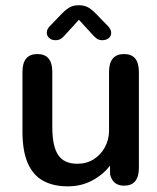

<svg xmlns="http://www.w3.org/2000/svg" viewBox="-20 -682 584 714"><path d="M119 -481Q174.5 -481 174.5 -414.5V-210Q174.5 -138.5 196.2 -105.8Q218 -73 267.5 -73Q302 -73 328.5 -89.8Q355 -106.5 370.2 -134.8Q385.5 -163 385.5 -196.5V-414.5Q385.5 -481 441.5 -481Q496.5 -481 496.5 -414.5V-58Q496.5 8.5 441.5 8.5Q399.5 8.5 389.5 -33L389 -66Q363.5 -32.5 323 -10.8Q282.5 11 231.5 11Q179.5 11 141.8 -9Q104 -29 83.8 -74Q63.5 -119 63.5 -194V-414.5Q63.5 -481 119 -481ZM381.5 -585Q393.5 -572.5 393.5 -560Q393.5 -548 384.2 -540.2Q375 -532.5 360.5 -532.5Q347.5 -532.5 338.5 -539.5Q329.5 -546.5 320.5 -557L273.5 -608.5L226.5 -557Q217 -545.5 208.2 -539Q199.5 -532.5 186.5 -532.5Q172 -532.5 163 -540.5Q154 -548.5 154 -560.5Q154 -573.5 165.5 -585L203 -624Q220.5 -643 235.8 -652.8Q251 -662.5 273 -662.5Q295.5 -662.5 310.8 -652.8Q326 -643 343.5 -624Z"/></svg>

Font: Sono Medium
Style: Regular
Weight: 500
Designer: Tyler Finck
Foundry: Tyler Finck
Version: Version 2.112